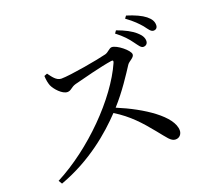

<svg xmlns="http://www.w3.org/2000/svg" viewBox="-138 -994 1276 1177"><g transform="rotate(-20 500.0 -406.0)"><path d="M830 -606C847 -606 859 -617 859 -635C859 -654 850 -673 826 -694C799 -719 758 -740 706 -759L694 -742C738 -709 764 -679 784 -651C803 -626 814 -606 830 -606ZM923 -678C939 -678 949 -688 949 -706C949 -728 939 -747 913 -768C888 -788 847 -807 795 -823L783 -807C830 -773 854 -747 874 -724C894 -698 905 -678 923 -678ZM822 -5C849 -5 864 -27 864 -49C864 -142 704 -247 542 -314C613 -392 671 -483 705 -535C717 -554 752 -564 752 -586C752 -612 679 -671 646 -671C629 -671 616 -649 594 -643C541 -629 350 -595 291 -595C258 -595 237 -629 218 -654L198 -646C199 -618 204 -596 210 -581C222 -553 264 -505 298 -505C323 -505 329 -525 361 -534C414 -548 550 -583 613 -592C624 -594 630 -591 624 -577C535 -375 296 -134 60 -12L74 11C280 -64 426 -191 518 -288C609 -232 665 -169 726 -94C774 -36 791 -5 822 -5Z"/></g></svg>

Font: Source Han Serif CN Medium
Style: Regular
Weight: 500
Designer: Ryoko NISHIZUKA 西塚涼子 (kana & ideographs); Frank Grießhammer (Latin, Greek & Cyrillic); Wenlong ZHANG 张文龙 (bopomofo); San
Foundry: Adobe
Version: Version 2.002;hotconv 1.1.0;makeotfexe 2.6.0